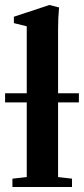

<svg xmlns="http://www.w3.org/2000/svg" viewBox="-31 -746 334 766"><path d="M18.6 0V-33.2L75.7 -39.6V-337.4H-10.7V-374H75.7V-641.1L24.4 -653.8V-679.2L166 -726.1L204.6 -716.3Q200.7 -676.3 200.7 -629.4V-374H283.7V-337.4H200.7V-39.6L256.3 -33.2V0Z"/></svg>

Font: Elstob 10pt
Style: Bold
Weight: 700
Designer: Peter S. Baker
Version: Version 1.015